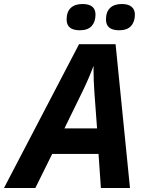

<svg xmlns="http://www.w3.org/2000/svg" viewBox="-80 -937 728 957"><path d="M411.1 -169.9H180.2L96.2 0H-60.1L314 -716.8H496.1L567.9 0H422.9ZM403.8 -296.9 391.1 -467.8Q386.2 -531.7 386.2 -591.3V-608.9Q364.7 -550.3 333 -484.9L241.2 -296.9ZM252 -839.8Q252 -877.9 272.7 -897.5Q293.5 -917 331.1 -917Q396 -917 396 -864.3Q396 -828.6 377 -807.4Q357.9 -786.1 317.9 -786.1Q252 -786.1 252 -839.8ZM448.2 -839.8Q448.2 -877.9 468.8 -897.5Q489.3 -917 527.3 -917Q559.1 -917 575.7 -903.3Q592.3 -889.6 592.3 -864.3Q592.3 -828.6 573 -807.4Q553.7 -786.1 514.2 -786.1Q448.2 -786.1 448.2 -839.8Z"/></svg>

Font: CAA NEO Sans
Style: Bold Italic
Weight: 700
Italic angle: -12°
Version: Version 1.10